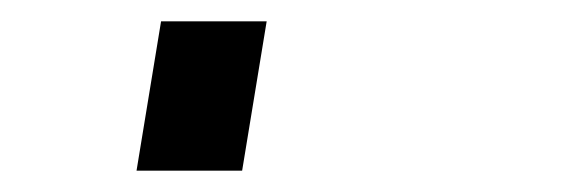

<svg xmlns="http://www.w3.org/2000/svg" viewBox="-20 60 540 180"><path d="M108 220 131 80H230L207 220Z"/></svg>

Font: Iosevka Slab Heavy Oblique
Style: Regular
Weight: 900
Italic angle: -9°
Monospace: yes
Designer: Belleve Invis
Foundry: Belleve Invis
Version: Version 11.1.1; ttfautohint (v1.8.3)